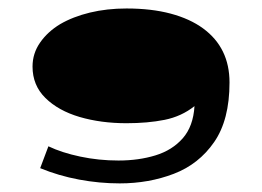

<svg xmlns="http://www.w3.org/2000/svg" viewBox="-20 -273 621 455"><path d="M263.7 161.6Q215.8 161.6 167.5 152.6Q119.1 143.6 75.2 125.5L94.7 73.7Q126.5 88.9 170.2 98.1Q213.9 107.4 260.7 107.4Q308.6 107.4 348.4 95.2Q388.2 83 413.1 54.7Q438 26.4 440.9 -21.5Q410.2 2.9 370.1 11Q330.1 19 279.8 19Q219.2 19 168.7 4.2Q118.2 -10.7 87.6 -40.8Q57.1 -70.8 57.1 -115.2Q57.1 -146.5 75 -172.1Q92.8 -197.8 122.6 -215.8Q152.8 -233.4 193.1 -243.2Q233.4 -252.9 279.8 -252.9Q338.9 -252.9 384.5 -240.7Q430.2 -228.5 461.4 -205.6Q523.9 -159.7 523.9 -77.6Q523.9 11.2 487.5 63.7Q451.2 116.2 391.8 138.9Q332.5 161.6 263.7 161.6Z"/></svg>

Font: Asset
Style: Regular
Weight: 400
Version: Version 1.003; ttfautohint (v1.8.4.7-5d5b)